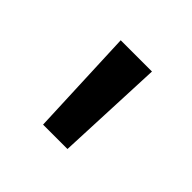

<svg xmlns="http://www.w3.org/2000/svg" viewBox="-83 -824 473 473"><g transform="rotate(45 153.5 -587.0)"><path d="M110.8 -445.3 99.1 -727.5H208L195.8 -445.3Z"/></g></svg>

Font: Inter 16pt Medium
Style: Regular
Weight: 500
Version: Version 4.001;git-66647c0bb